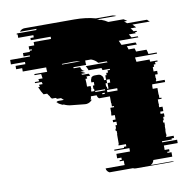

<svg xmlns="http://www.w3.org/2000/svg" viewBox="-151 -647 830 848"><g transform="rotate(-10 263.5 -223.5)"><path d="M592 46H530V66H550V76H540V81H558V101H473Q470 115 458 121H563Q557 124 550 124H390Q384 124 378 121H273Q260 114 259 101H345L344 97V81H326V76H336V66H317V46H378V31H311V26H355V21H366V11H333V6H335V-39H336V-54H332V-64H335V-79H342V-94H327V-104H340V-124H325V-134H326V-159H343V-164H334V-179H333V-209H285Q278 -213 276 -224H250V-222Q250 -218 249 -215Q248 -212 246 -209H252Q242 -196 226 -194H219L160 -200Q143 -201 126 -209H120Q108 -214 95 -224H103L97 -229H130L119 -239H101Q100 -241 98.5 -242Q97 -243 96 -244H79Q77 -246 75 -249Q73 -252 71 -254H73Q70 -258 67 -261.5Q64 -265 62 -269H46L37 -284Q35 -289 32.5 -294Q30 -299 28 -304H36L33 -314H50L47 -324H18Q18 -326 17.5 -327Q17 -328 17 -329H37Q36 -331 36 -334Q36 -337 35 -339H54L51 -359H22Q22 -362 21 -364H79Q78 -369 78 -374Q78 -379 78 -384H-27V-399H-54V-414H-10V-424H-73V-444H16V-449H-12V-464H19V-469H29V-474H18V-489H43V-504H121V-514H32V-524H47V-534H-21V-544Q-21 -547 -20 -549H-25Q-25 -552 -24 -554H63L66 -559H-9Q0 -571 14 -571H237Q290 -571 332 -559H407Q411 -558 415 -557Q419 -556 423 -554H335Q339 -553 342 -552Q345 -551 348 -549H353Q370 -543 383 -534H451Q455 -532 458.5 -529.5Q462 -527 466 -524H452L464 -514H553Q555 -512 558 -509Q561 -506 564 -504H486L500 -489H475Q478 -485 481 -481.5Q484 -478 486 -474H498L501 -469H491L494 -464H463L472 -449H500L502 -444H414L423 -424H486Q487 -422 488 -419Q489 -416 490 -414H445Q447 -410 448 -406.5Q449 -403 450 -399H477Q479 -395 479.5 -391.5Q480 -388 481 -384H528Q530 -379 531 -374Q532 -369 533 -364H570Q570 -363 570.5 -362Q571 -361 571 -359H472L475 -339H534Q534 -337 534 -334Q534 -331 535 -329H567V-324H555Q556 -322 556 -319Q556 -316 556 -314H548V-304H542V-284H558V-269H546V-254H547V-244H545V-239H584V-229H526V-224H525V-209H546V-179H547V-164H556V-159H539V-144L540 -134H539V-124H554V-104H540V-94H555V-79H549V-64H545V-54H550V-39H549V-19H548V-4H549V6H547V11H580V21H569V26H525V31H592ZM149 -387V-384H231Q219 -388 201 -388ZM256 -254V-244H270V-254H267V-269H274V-284H263V-290Q263 -295 264.5 -298Q266 -301 267 -304H266Q272 -312 284 -312H297Q309 -312 314 -304H315Q320 -297 320 -290V-284H329V-304H335V-314H343Q343 -316 343 -319Q343 -322 342 -324H354Q354 -326 353.5 -327Q353 -328 353 -329H321L318 -339H260Q259 -344 256 -349.5Q253 -355 251 -359H349L346 -364H308Q297 -378 279 -384H253V-380Q253 -376 253 -372Q253 -368 254 -364H196Q197 -362 197 -359H226Q229 -345 238 -341L243 -339H224L240 -332L245 -329H225L230 -324H258Q262 -318 263 -314H246Q248 -308 248 -304H240V-302L241 -284V-269H257L258 -254ZM345 -269V-284H331V-269H324V-254H327V-244H333V-269ZM273 -239H317V-244H273ZM325 -229H371V-239H325ZM313 -224V-229H302V-224Z"/></g></svg>

Font: Rubik Glitch
Style: Regular
Weight: 400
Designer: Hubert and Fischer, NaN
Foundry: Hubert and Fischer, NaN
Version: Version 2.200